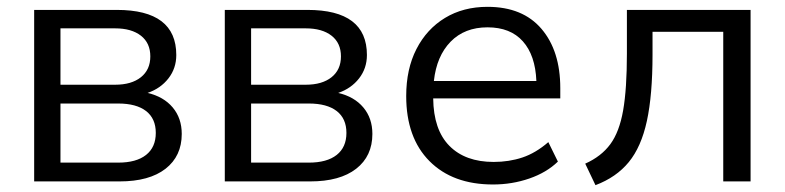

<svg xmlns="http://www.w3.org/2000/svg" viewBox="-20 -531 2297 562"><path d="M80 0V-502H322Q496 -502 496 -370Q496 -331 473 -301.5Q450 -272 412 -259Q459 -248 485.5 -216.5Q512 -185 512 -139Q512 -74 464.5 -37Q417 0 330 0ZM157 -283H317Q365 -283 392.5 -305Q420 -327 420 -366Q420 -405 392.5 -426.5Q365 -448 317 -448H157ZM157 -55H326Q379 -55 407.5 -77.5Q436 -100 436 -142Q436 -184 407.5 -206Q379 -228 326 -228H157Z M638 0V-502H880Q1054 -502 1054 -370Q1054 -331 1031 -301.5Q1008 -272 970 -259Q1017 -248 1043.5 -216.5Q1070 -185 1070 -139Q1070 -74 1022.5 -37Q975 0 888 0ZM715 -283H875Q923 -283 950.5 -305Q978 -327 978 -366Q978 -405 950.5 -426.5Q923 -448 875 -448H715ZM715 -55H884Q937 -55 965.5 -77.5Q994 -100 994 -142Q994 -184 965.5 -206Q937 -228 884 -228H715Z M1423 9Q1305 9 1237 -59.5Q1169 -128 1169 -250Q1169 -329 1199 -387.5Q1229 -446 1282.5 -478.5Q1336 -511 1407 -511Q1510 -511 1565 -446.5Q1620 -382 1620 -273V-243H1248Q1249 -151 1295.5 -104Q1342 -57 1425 -57Q1470 -57 1509 -70Q1548 -83 1585 -115L1613 -58Q1580 -26 1529.5 -8.5Q1479 9 1423 9ZM1407 -451Q1340 -451 1299 -409Q1258 -367 1250 -294H1550Q1547 -369 1510.5 -410Q1474 -451 1407 -451Z M1723 11 1693 -52Q1740 -73 1766.5 -109Q1793 -145 1804 -208Q1815 -271 1815 -374V-502H2177V0H2097V-438H1890V-371Q1890 -253 1873.5 -177Q1857 -101 1820.5 -56.5Q1784 -12 1723 11Z"/></svg>

Font: Mulish
Style: Regular
Weight: 400
Designer: Vernon Adams
Foundry: Vernon Adams
Version: Version 3.603; ttfautohint (v1.8.3)